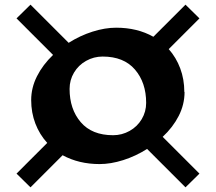

<svg xmlns="http://www.w3.org/2000/svg" viewBox="-20 -805 926 825"><path d="M679 -217 837 -59 777 0 612 -165Q563 -134 509.5 -117Q456 -100 408 -100Q319 -100 249 -138L111 0L51 -59L183 -191Q150 -227 132 -274Q114 -321 114 -375Q114 -428 139 -477.5Q164 -527 208 -569L51 -726L111 -785L275 -621Q324 -652 377.5 -669Q431 -686 479 -686Q570 -686 639 -647L777 -785L837 -726L705 -594Q737 -558 754.5 -511Q772 -464 772 -410H773Q773 -356 748 -307Q723 -258 679 -217ZM608 -363Q608 -450 560 -506Q512 -562 421 -562Q383 -562 350 -543.5Q317 -525 298 -493Q279 -461 279 -423Q279 -336 327 -280Q375 -224 466 -224Q504 -224 537 -242.5Q570 -261 589 -293Q608 -325 608 -363Z"/></svg>

Font: Inknut Antiqua Black
Style: Regular
Weight: 900
Designer: Claus Eggers Sørensen
Foundry: Claus Eggers Sørensen
Version: Version 1.003; ttfautohint (v1.8.2) -l 8 -r 50 -G 200 -x 14 